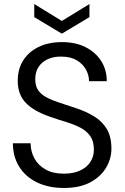

<svg xmlns="http://www.w3.org/2000/svg" viewBox="-20 -921 618 953"><path d="M297 12Q220 12 163 -16Q106 -44 75 -94Q44 -144 44 -210H132Q132 -169 151 -134.5Q170 -100 206.5 -79.5Q243 -59 297 -59Q344 -59 377.5 -74.5Q411 -90 428.5 -117Q446 -144 446 -178Q446 -220 428 -245.5Q410 -271 379.5 -287Q349 -303 309.5 -315Q270 -327 227 -342Q146 -370 107 -411.5Q68 -453 68 -520Q68 -577 94.5 -620Q121 -663 170.5 -687.5Q220 -712 288 -712Q355 -712 404.5 -687Q454 -662 482 -618.5Q510 -575 510 -518H422Q422 -547 407 -575Q392 -603 361.5 -621.5Q331 -640 285 -640Q247 -641 217.5 -627.5Q188 -614 171.5 -589Q155 -564 155 -528Q155 -494 169.5 -473Q184 -452 211.5 -437.5Q239 -423 276 -411Q313 -399 358 -384Q409 -367 448.5 -342.5Q488 -318 510.5 -280Q533 -242 533 -183Q533 -133 506.5 -88.5Q480 -44 428 -16Q376 12 297 12ZM287 -754 150 -836V-901L287 -817L424 -901V-836Z"/></svg>

Font: DM Sans 24pt
Style: Regular
Weight: 400
Designer: Colophon Foundry, Jonny Pinhorn
Foundry: Colophon Foundry
Version: Version 4.004;gftools[0.9.30]